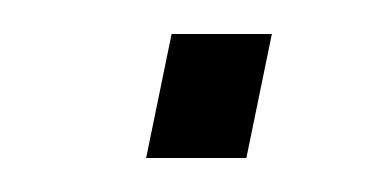

<svg xmlns="http://www.w3.org/2000/svg" viewBox="-20 -356 227 113"><path d="M66 -263 81 -336H140L125 -263Z"/></svg>

Font: Saira Thin ExtraLight
Style: Italic
Weight: 250
Italic angle: -12°
Version: Version 1.101